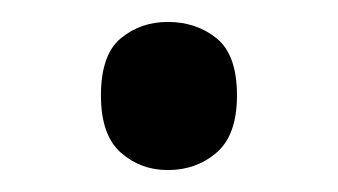

<svg xmlns="http://www.w3.org/2000/svg" viewBox="-20 -440 308 175"><path d="M72 -353Q72 -390 90 -405Q108 -420 133 -420Q159 -420 177.5 -405Q196 -390 196 -353Q196 -317 177.5 -301Q159 -285 133 -285Q108 -285 90 -301Q72 -317 72 -353Z"/></svg>

Font: Noto Sans Hebrew Droid SemiBold
Style: Regular
Weight: 600
Designer: Monotype Design Team
Foundry: Monotype Imaging Inc.
Version: Version 1.100; ttfautohint (v1.8.4.7-5d5b)